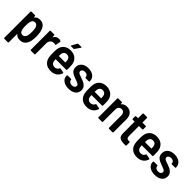

<svg xmlns="http://www.w3.org/2000/svg" viewBox="241 -2007 3503 3503"><g transform="rotate(45 1992.5 -255.5)"><path d="M457 -254Q457 -196 448 -145Q417 8 286 8Q216 8 181 -37Q179 -40 177 -39.5Q175 -39 175 -36V177Q175 182 171.5 185.5Q168 189 163 189H71Q66 189 62.5 185.5Q59 182 59 177V-499Q59 -504 62.5 -507.5Q66 -511 71 -511H163Q168 -511 171.5 -507.5Q175 -504 175 -499V-473Q175 -470 177 -469Q179 -468 181 -471Q219 -519 290 -519Q352 -519 390.5 -481Q429 -443 446 -367Q457 -316 457 -254ZM340 -255Q340 -320 330 -355Q312 -420 256 -420Q202 -420 186 -356Q176 -321 176 -255Q176 -188 187 -153Q203 -92 255 -92Q307 -92 328 -151Q340 -190 340 -255Z M826 -505Q834 -501 832 -490L815 -399Q814 -387 801 -392Q788 -397 771 -397Q764 -397 750 -395Q716 -392 693.5 -364Q671 -336 671 -294V-12Q671 -7 667.5 -3.5Q664 0 659 0H567Q562 0 558.5 -3.5Q555 -7 555 -12V-499Q555 -504 558.5 -507.5Q562 -511 567 -511H659Q664 -511 667.5 -507.5Q671 -504 671 -499V-456Q671 -452 672.5 -451.5Q674 -451 676 -454Q712 -517 777 -517Q805 -517 826 -505Z M1282 -265 1281 -222Q1281 -210 1269 -210H1001Q996 -210 996 -205Q998 -177 1000 -164Q1005 -131 1028 -111Q1051 -91 1086 -91Q1116 -92 1136.5 -106Q1157 -120 1168 -145Q1173 -156 1183 -153L1265 -136Q1277 -132 1273 -121Q1253 -59 1204.5 -25.5Q1156 8 1086 8Q1003 8 953 -32Q903 -72 888 -143Q883 -170 881.5 -200Q880 -230 880 -280Q880 -332 885 -359Q895 -432 947 -475.5Q999 -519 1079 -519Q1166 -519 1219.5 -470Q1273 -421 1279 -341Q1282 -308 1282 -265ZM999 -347Q996 -325 996 -297Q996 -292 1001 -292H1160Q1165 -292 1165 -297Q1163 -331 1161 -346Q1157 -379 1135 -399Q1113 -419 1080 -419Q1047 -419 1025.5 -399.5Q1004 -380 999 -347ZM1022 -589 1079 -692Q1084 -700 1094 -700H1169Q1176 -700 1178.5 -695.5Q1181 -691 1177 -685L1106 -583Q1101 -575 1092 -575H1030Q1023 -575 1021 -579Q1019 -583 1022 -589Z M1351 -135V-143Q1351 -148 1354.5 -151.5Q1358 -155 1363 -155H1450Q1455 -155 1458.5 -151.5Q1462 -148 1462 -143V-140Q1462 -116 1485 -98.5Q1508 -81 1542 -81Q1575 -81 1595.5 -97Q1616 -113 1616 -137Q1616 -161 1595.5 -174Q1575 -187 1532 -202L1506 -211Q1438 -233 1397 -266.5Q1356 -300 1356 -366Q1356 -436 1406 -476.5Q1456 -517 1538 -517Q1623 -517 1673.5 -475.5Q1724 -434 1724 -365V-364Q1724 -359 1720.5 -355.5Q1717 -352 1712 -352H1628Q1623 -352 1619.5 -355.5Q1616 -359 1616 -364V-368Q1616 -393 1595 -409.5Q1574 -426 1540 -426Q1507 -426 1487 -410.5Q1467 -395 1467 -371Q1467 -352 1481 -339.5Q1495 -327 1512.5 -320Q1530 -313 1574 -298Q1621 -282 1653.5 -265Q1686 -248 1709 -218Q1732 -188 1732 -142Q1732 -73 1680.5 -33.5Q1629 6 1542 6Q1455 6 1403 -33Q1351 -72 1351 -135Z M2207 -265 2206 -222Q2206 -210 2194 -210H1926Q1921 -210 1921 -205Q1923 -177 1925 -164Q1930 -131 1953 -111Q1976 -91 2011 -91Q2041 -92 2061.5 -106Q2082 -120 2093 -145Q2098 -156 2108 -153L2190 -136Q2202 -132 2198 -121Q2178 -59 2129.5 -25.5Q2081 8 2011 8Q1928 8 1878 -32Q1828 -72 1813 -143Q1808 -170 1806.5 -200Q1805 -230 1805 -280Q1805 -332 1810 -359Q1820 -432 1872 -475.5Q1924 -519 2004 -519Q2091 -519 2144.5 -470Q2198 -421 2204 -341Q2207 -308 2207 -265ZM1924 -347Q1921 -325 1921 -297Q1921 -292 1926 -292H2085Q2090 -292 2090 -297Q2088 -331 2086 -346Q2082 -379 2060 -399Q2038 -419 2005 -419Q1972 -419 1950.5 -399.5Q1929 -380 1924 -347Z M2686 -346V-12Q2686 -7 2682.5 -3.5Q2679 0 2674 0H2582Q2577 0 2573.5 -3.5Q2570 -7 2570 -12V-330Q2570 -371 2549.5 -395Q2529 -419 2494 -419Q2458 -419 2436.5 -394.5Q2415 -370 2415 -329V-12Q2415 -7 2411.5 -3.5Q2408 0 2403 0H2311Q2306 0 2302.5 -3.5Q2299 -7 2299 -12V-499Q2299 -504 2302.5 -507.5Q2306 -511 2311 -511H2403Q2408 -511 2411.5 -507.5Q2415 -504 2415 -499V-473Q2415 -470 2417 -469Q2419 -468 2421 -471Q2461 -519 2531 -519Q2604 -519 2645 -473Q2686 -427 2686 -346Z M3020 -423H2939Q2934 -423 2934 -418V-167Q2934 -130 2948.5 -114.5Q2963 -99 2994 -100H3012Q3017 -100 3020.5 -96.5Q3024 -93 3024 -88V-12Q3024 -1 3012 1H2970Q2896 1 2859 -25Q2822 -51 2822 -123V-418Q2822 -423 2817 -423H2771Q2766 -423 2762.5 -426.5Q2759 -430 2759 -435V-499Q2759 -504 2762.5 -507.5Q2766 -511 2771 -511H2817Q2822 -511 2822 -516V-630Q2822 -635 2825.5 -638.5Q2829 -642 2834 -642H2922Q2927 -642 2930.5 -638.5Q2934 -635 2934 -630V-516Q2934 -511 2939 -511H3020Q3025 -511 3028.5 -507.5Q3032 -504 3032 -499V-435Q3032 -430 3028.5 -426.5Q3025 -423 3020 -423Z M3505 -265 3504 -222Q3504 -210 3492 -210H3224Q3219 -210 3219 -205Q3221 -177 3223 -164Q3228 -131 3251 -111Q3274 -91 3309 -91Q3339 -92 3359.5 -106Q3380 -120 3391 -145Q3396 -156 3406 -153L3488 -136Q3500 -132 3496 -121Q3476 -59 3427.5 -25.5Q3379 8 3309 8Q3226 8 3176 -32Q3126 -72 3111 -143Q3106 -170 3104.5 -200Q3103 -230 3103 -280Q3103 -332 3108 -359Q3118 -432 3170 -475.5Q3222 -519 3302 -519Q3389 -519 3442.5 -470Q3496 -421 3502 -341Q3505 -308 3505 -265ZM3222 -347Q3219 -325 3219 -297Q3219 -292 3224 -292H3383Q3388 -292 3388 -297Q3386 -331 3384 -346Q3380 -379 3358 -399Q3336 -419 3303 -419Q3270 -419 3248.5 -399.5Q3227 -380 3222 -347Z M3575 -135V-143Q3575 -148 3578.5 -151.5Q3582 -155 3587 -155H3674Q3679 -155 3682.5 -151.5Q3686 -148 3686 -143V-140Q3686 -116 3709 -98.5Q3732 -81 3766 -81Q3799 -81 3819.5 -97Q3840 -113 3840 -137Q3840 -161 3819.5 -174Q3799 -187 3756 -202L3730 -211Q3662 -233 3621 -266.5Q3580 -300 3580 -366Q3580 -436 3630 -476.5Q3680 -517 3762 -517Q3847 -517 3897.5 -475.5Q3948 -434 3948 -365V-364Q3948 -359 3944.5 -355.5Q3941 -352 3936 -352H3852Q3847 -352 3843.5 -355.5Q3840 -359 3840 -364V-368Q3840 -393 3819 -409.5Q3798 -426 3764 -426Q3731 -426 3711 -410.5Q3691 -395 3691 -371Q3691 -352 3705 -339.5Q3719 -327 3736.5 -320Q3754 -313 3798 -298Q3845 -282 3877.5 -265Q3910 -248 3933 -218Q3956 -188 3956 -142Q3956 -73 3904.5 -33.5Q3853 6 3766 6Q3679 6 3627 -33Q3575 -72 3575 -135Z"/></g></svg>

Font: Barlow Semi Condensed SemiBold
Style: Regular
Weight: 600
Width: 4
Designer: Jeremy Tribby
Foundry: Tribby Type
Version: Version 1.408